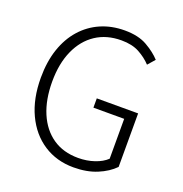

<svg xmlns="http://www.w3.org/2000/svg" viewBox="-134 -860 942 991"><g transform="rotate(20 336.5 -364.5)"><path d="M376 13Q283 13 211.5 -33.5Q140 -80 100 -165Q60 -250 60 -365Q60 -453 83.5 -522.5Q107 -592 150.5 -641Q194 -690 253.5 -716Q313 -742 385 -742Q460 -742 508.5 -714Q557 -686 586 -654L552 -615Q524 -645 484.5 -666.5Q445 -688 386 -688Q305 -688 246 -649Q187 -610 154.5 -537.5Q122 -465 122 -366Q122 -267 153 -194Q184 -121 242 -81Q300 -41 382 -41Q429 -41 470.5 -55Q512 -69 537 -93V-312H368V-363H595V-69Q560 -33 504.5 -10Q449 13 376 13Z"/></g></svg>

Font: Noto Sans HK Thin Light
Style: Regular
Weight: 300
Version: Version 2.004-H2;hotconv 1.0.118;makeotfexe 2.5.65603